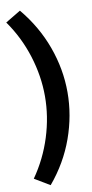

<svg xmlns="http://www.w3.org/2000/svg" viewBox="-110 -932 536 1115"><g transform="rotate(-10 158.0 -374.5)"><path d="M4 86Q76 -17 113.5 -136Q151 -255 151 -375Q151 -494 113.5 -613.5Q76 -733 4 -835L94 -889Q188 -776 236 -643.5Q284 -511 284 -375Q284 -239 236.5 -106Q189 27 94 140Z"/></g></svg>

Font: Bitter Pro
Style: Bold
Weight: 700
Designer: Sol Matas, and Bitter project Authors
Foundry: Sol Matas
Version: Version 1.010